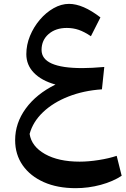

<svg xmlns="http://www.w3.org/2000/svg" viewBox="-20 -628 652 997"><path d="M268.1 -189Q195.8 -209 156.2 -249.8Q116.7 -290.5 116.7 -346.7Q116.7 -395 135.7 -441.4Q154.8 -487.8 186.8 -525.4Q218.8 -563 258.3 -585.4Q297.9 -607.9 338.4 -607.9Q410.2 -607.9 501.5 -537.6L452.1 -439.9Q418 -462.9 388.9 -472.9Q359.9 -482.9 326.7 -482.9Q269 -482.9 232.4 -451.2Q195.8 -419.4 195.8 -368.7Q195.8 -274.4 407.7 -274.4Q454.1 -274.4 521.5 -280.3L509.3 -164.1Q414.1 -157.7 335.2 -126.7Q256.3 -95.7 203.6 -45.7Q150.9 4.4 133.8 67.4Q143.6 132.3 213.6 171.9Q283.7 211.4 393.6 211.4Q439.5 211.4 493.4 202.9Q547.4 194.3 585.9 181.2L611.8 284.7Q566.9 314.5 503.2 331.8Q439.5 349.1 372.6 349.1Q278.3 349.1 207.8 317.9Q137.2 286.6 97.9 230.5Q58.6 174.3 58.6 99.6Q58.6 11.2 113.8 -64.5Q168.9 -140.1 268.1 -189Z"/></svg>

Font: Pinar SemiBold
Style: Regular
Weight: 600
Designer: Amin Abedi
Version: Version 3.000